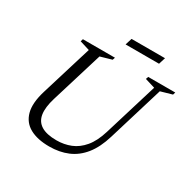

<svg xmlns="http://www.w3.org/2000/svg" viewBox="-181 -1008 1198 1198"><g transform="rotate(30 418.0 -409.0)"><path d="M200 -262Q178 -190 185.5 -142Q193 -94 232 -70Q271 -46 342 -46Q396.5 -46 443.8 -65Q491 -84 528.2 -128.2Q565.5 -172.5 589 -249.5L706.5 -635L634.5 -657L640.5 -675H835.5L830 -657L748 -633.5L627.5 -236.5Q601 -148.5 557.5 -94.2Q514 -40 454.8 -15Q395.5 10 322 10Q237 10 182.2 -20Q127.5 -50 111 -111.8Q94.5 -173.5 123.5 -268.5L235.5 -635L164.5 -657L170 -675H401L395 -657L313.5 -633.5ZM417 -780 432 -828.5H673L658 -780Z"/></g></svg>

Font: Newsreader 24pt
Style: Italic
Weight: 400
Italic angle: -17°
Designer: Hugues Gentile
Foundry: Production Type
Version: Version 1.003